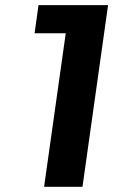

<svg xmlns="http://www.w3.org/2000/svg" viewBox="-20 -720 436 740"><path d="M113.3 -591.8 128.4 -700.2H396.5L297.9 0H149.9L233.4 -591.8Z"/></svg>

Font: Fivo Sans
Style: Italic
Weight: 700
Designer: Alexander Slobzheninov
Foundry: Alexander Slobzheninov
Version: 1.0